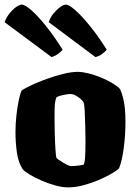

<svg xmlns="http://www.w3.org/2000/svg" viewBox="-33 -811 597 831"><path d="M262 0Q237 0 206 -8.5Q175 -17 145.5 -30Q116 -43 94.5 -56Q73 -69 65 -79Q46 -108 40 -151.5Q34 -195 34 -239Q34 -276 38 -311.5Q42 -347 48 -376Q54 -405 61 -420Q75 -429 103.5 -442.5Q132 -456 168 -469Q204 -482 240 -491Q276 -500 303 -500Q323 -500 349.5 -493.5Q376 -487 403 -476Q430 -465 452.5 -451.5Q475 -438 487 -425Q495 -406 500 -386Q505 -366 507.5 -341.5Q510 -317 510 -284Q510 -226 502.5 -169.5Q495 -113 482 -82Q470 -71 445.5 -57Q421 -43 389.5 -30Q358 -17 325 -8.5Q292 0 262 0ZM275 -92Q277 -92 286.5 -92.5Q296 -93 308 -94.5Q320 -96 329 -98Q334 -106 335.5 -134Q337 -162 337 -198Q337 -228 336 -265.5Q335 -303 333.5 -333Q332 -363 328 -369Q324 -376 314.5 -384Q305 -392 294 -398Q283 -404 272 -404Q263 -404 252 -402Q241 -400 231 -397.5Q221 -395 213 -391Q209 -387 206.5 -374Q204 -361 203.5 -342.5Q203 -324 203 -301Q203 -270 204 -232Q205 -194 207 -164.5Q209 -135 211 -128Q213 -125 221 -119.5Q229 -114 239.5 -107.5Q250 -101 259.5 -96.5Q269 -92 275 -92ZM190 -564 -13 -715Q-6 -735 7.5 -752Q21 -769 36 -780Q51 -791 61 -791Q75 -791 102.5 -767Q130 -743 165.5 -699Q201 -655 238 -596Q233 -589 220 -579Q207 -569 190 -564ZM380 -564 178 -715Q184 -735 198 -752Q212 -769 227 -780Q242 -791 252 -791Q266 -791 294 -766Q322 -741 357.5 -697Q393 -653 429 -596Q423 -588 410 -578Q397 -568 380 -564Z"/></svg>

Font: Texturina Medium 12pt Black
Style: Regular
Weight: 900
Version: Version 1.002